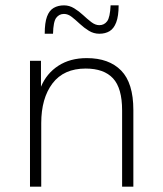

<svg xmlns="http://www.w3.org/2000/svg" viewBox="-20 -697 610 717"><path d="M92 0V-470H133V-373Q154 -423 198 -451.5Q242 -480 304 -480Q387 -480 432.5 -433.5Q478 -387 478 -286V0H436V-285Q436 -368 402 -404.5Q368 -441 300 -441Q218 -441 176 -385.5Q134 -330 134 -237V0ZM147 -571Q147 -612 155.5 -635Q164 -658 180.5 -667.5Q197 -677 219 -677Q239 -677 257 -666Q275 -655 290.5 -640.5Q306 -626 321 -614.5Q336 -603 351 -603Q369 -603 380 -617.5Q391 -632 393 -677H423Q423 -637 414 -613.5Q405 -590 389 -580.5Q373 -571 351 -571Q330 -571 312 -582Q294 -593 278.5 -607.5Q263 -622 248.5 -633.5Q234 -645 219 -645Q201 -645 190 -630.5Q179 -616 178 -571Z"/></svg>

Font: Gantari ExtraLight
Style: Regular
Weight: 250
Designer: Anugrah Pasau
Foundry: Lafontype
Version: Version 1.000